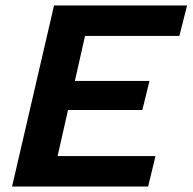

<svg xmlns="http://www.w3.org/2000/svg" viewBox="-20 -680 702 700"><path d="M24 0 177 -660H662L634 -549H290L253 -385H525L499 -279H228L190 -111H547L520 0Z"/></svg>

Font: Kantumruy Pro SemiBold
Style: Italic
Weight: 600
Italic angle: -13°
Version: Version 1.002